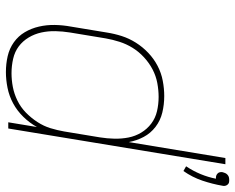

<svg xmlns="http://www.w3.org/2000/svg" viewBox="-93 -695 796 650"><g transform="rotate(90 305.0 -370.0)"><path d="M559 -593 543 -602Q559 -626 569.5 -651.5Q580 -677 585 -703H582Q577 -703 573.5 -704.5Q570 -706 567 -709Q564 -712 563 -716.5Q562 -721 563 -726Q564 -730 566 -734.5Q568 -739 572 -742.5Q576 -746 580.5 -747Q585 -748 590 -748Q595 -748 598.5 -747Q602 -746 605 -742.5Q608 -739 609 -734.5Q610 -730 609 -726Q603 -691 591.5 -657Q580 -623 559 -593ZM224 8Q196 8 170 2Q144 -4 123 -19Q102 -34 89 -56Q76 -78 70 -104Q64 -130 64.5 -157.5Q65 -185 70 -212L90 -333Q94 -359 102 -384Q110 -409 124.5 -432Q139 -455 159 -474Q179 -493 203 -505.5Q227 -518 253.5 -523Q280 -528 305 -528Q334 -528 361 -521.5Q388 -515 409.5 -498.5Q431 -482 443.5 -458.5Q456 -435 461 -408L515 -735H536L415 0H394L410 -97Q396 -72 375.5 -51Q355 -30 330 -16.5Q305 -3 277.5 2.5Q250 8 224 8ZM228 -11Q251 -11 274.5 -15.5Q298 -20 320.5 -31Q343 -42 361 -59.5Q379 -77 393 -98.5Q407 -120 414 -143Q421 -166 425 -189L445 -310Q449 -335 449.5 -359.5Q450 -384 445.5 -407Q441 -430 429 -450Q417 -470 398.5 -484Q380 -498 356.5 -503.5Q333 -509 308 -509Q285 -509 261 -504.5Q237 -500 215 -488.5Q193 -477 174 -459.5Q155 -442 142 -421Q129 -400 121.5 -376.5Q114 -353 110 -330L90 -209Q86 -184 85.5 -159.5Q85 -135 90 -112Q95 -89 107 -69Q119 -49 137 -35.5Q155 -22 179 -16.5Q203 -11 228 -11Z"/></g></svg>

Font: Iosevka Aile Thin Oblique
Style: Regular
Weight: 100
Italic angle: -9°
Designer: Belleve Invis
Foundry: Belleve Invis
Version: Version 31.1.0; ttfautohint (v1.8.4)